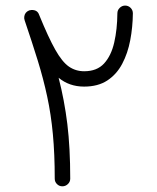

<svg xmlns="http://www.w3.org/2000/svg" viewBox="-20 -631 555 678"><path d="M200.2 26.9Q189 26.9 181.2 19Q173.3 11.2 173.3 0Q173.3 -87.4 166.7 -157.2Q160.2 -227.1 146.7 -289.8Q133.3 -352.5 113.3 -417.2Q93.3 -481.9 66.9 -559.6Q64.5 -566.4 65.9 -573.7Q68.4 -587.9 82 -593.8Q85.4 -595.2 88.9 -595.2Q88.9 -595.7 89.4 -595.7Q90.3 -595.7 91.3 -595.7Q91.3 -595.7 91.8 -595.7Q112.3 -596.2 118.2 -578.6Q150.9 -498.5 175.3 -455.3Q199.7 -412.1 223.4 -395.8Q247.1 -379.4 277.3 -379.4Q322.3 -379.4 347.4 -406.7Q372.6 -434.1 383.3 -480.7Q394 -527.3 394.5 -584Q394.5 -595.2 402.8 -603.3Q411.1 -611.3 421.9 -611.3Q433.1 -611.3 441.2 -603.3Q449.2 -595.2 449.2 -584Q448.7 -535.2 439.9 -489Q431.2 -442.9 411.6 -405.8Q392.1 -368.7 359.1 -346.9Q326.2 -325.2 276.9 -325.2Q224.6 -325.2 187 -356.4Q207.5 -276.9 217.8 -192.9Q228 -108.9 228 0Q228 11.2 219.7 19Q211.4 26.9 200.2 26.9Z"/></svg>

Font: Mikhak Light
Style: Regular
Weight: 300
Designer: Amin Abedi
Version: Version 3.3